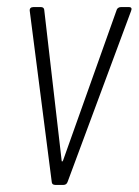

<svg xmlns="http://www.w3.org/2000/svg" viewBox="-20 -522 391 542"><path d="M136 0H159C165 0 169 -3 171 -9L350 -491C353 -498 351 -502 344 -502H321C315 -502 310 -498 309 -493L158 -69C156 -65 154 -65 154 -69L105 -493C105 -499 101 -502 96 -502H74C67 -502 63 -498 64 -491L126 -9C126 -3 130 0 136 0Z"/></svg>

Font: Barlow Condensed ExtraLight
Style: Italic
Weight: 275
Width: 3
Italic angle: -7°
Designer: Jeremy Tribby
Foundry: Tribby Type
Version: Version 1.422;hotconv 1.0.109;makeotfexe 2.5.65596